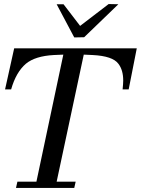

<svg xmlns="http://www.w3.org/2000/svg" viewBox="-20 -929 696 949"><path d="M656 -690H50L5 -487H35Q59 -572 108 -614Q154 -652 246 -657L293 -659L160 -31H66L59 0H347L354 -31H260L394 -659L438 -657Q537 -652 565 -614Q589 -583 589 -531Q589 -517 586 -487H616ZM565 -908 396 -745 347 -744 260 -908H294L376 -801L517 -909Z"/></svg>

Font: GFS Didot
Style: Italic
Weight: 400
Italic angle: -12°
Designer: Takis Katsoulidis and George D. Matthiopoulos
Foundry: George Matthiopoulos and Takis Katsoulidis
Version: Version 1.0